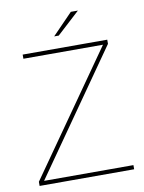

<svg xmlns="http://www.w3.org/2000/svg" viewBox="-88 -848 683 910"><g transform="rotate(-10 254.0 -393.5)"><path d="M483 -20V0H28V-20L440 -607H57V-627H464V-607L53 -20ZM317 -787H351L241 -686H219Z"/></g></svg>

Font: Blinker Thin
Style: Regular
Weight: 100
Designer: Juergen Huber
Foundry: supertype
Version: Version 1.017;hotconv 1.0.117;makeotfexe 2.5.65602